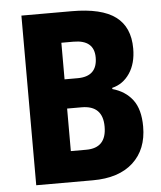

<svg xmlns="http://www.w3.org/2000/svg" viewBox="-52 -759 676 805"><g transform="rotate(-5 286.5 -357.0)"><path d="M68 0V-714H280Q405 -714 464 -670Q523 -626 523 -536Q523 -473 495 -431.5Q467 -390 421 -379V-374Q475 -359 505.5 -319Q536 -279 536 -206Q536 -110 476 -55Q416 0 306 0ZM225 -432H280Q363 -432 363 -512Q363 -586 276 -586H225ZM225 -130H290Q375 -130 375 -220Q375 -309 286 -309H225Z"/></g></svg>

Font: Noto Sans Condensed ExtraBold
Style: Regular
Weight: 800
Width: 3
Designer: Monotype Design Team
Foundry: Monotype Imaging Inc.
Version: Version 2.013; ttfautohint (v1.8.4.7-5d5b)